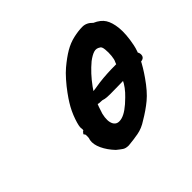

<svg xmlns="http://www.w3.org/2000/svg" viewBox="-99 -500 610 610"><g transform="rotate(-45 205.5 -195.5)"><path d="M242 -167Q236 -167 227.5 -167.5Q219 -168 210 -171Q195 -171 190 -173.5Q185 -176 181 -183Q172 -198 180 -203.5Q188 -209 222 -213Q245 -217 263 -218.5Q281 -220 298.5 -220.5Q316 -221 338 -221Q361 -221 370.5 -219.5Q380 -218 390 -209Q403 -194 399.5 -181.5Q396 -169 374 -171Q367 -170 348.5 -169Q330 -168 307 -168Q298 -168 282 -167.5Q266 -167 242 -167ZM168 -10Q155 -10 147.5 -15Q140 -20 129 -29Q110 -49 100 -70.5Q90 -92 93 -109Q96 -117 95.5 -124.5Q95 -132 95 -132Q90 -137 92 -138.5Q94 -140 96 -144Q102 -144 100 -155Q98 -163 107 -189.5Q116 -216 131 -240Q137 -250 149 -266.5Q161 -283 175.5 -299.5Q190 -316 202 -326Q227 -347 247.5 -359Q268 -371 290 -376Q312 -381 330.5 -381Q349 -381 364 -365Q387 -355 397 -339Q407 -323 410 -296Q413 -266 404.5 -224Q396 -182 356 -125Q331 -89 308 -70Q285 -51 256 -34Q235 -20 213 -16Q191 -12 168 -10ZM268 -126Q291 -148 302 -171.5Q313 -195 325 -228Q329 -235 330.5 -250Q332 -265 330.5 -279Q329 -293 323 -295Q313 -302 301.5 -298.5Q290 -295 274 -283Q244 -258 219 -223.5Q194 -189 180 -141Q173 -112 181.5 -96.5Q190 -81 212.5 -87Q235 -93 268 -126Z"/></g></svg>

Font: Caveat SemiBold
Style: Regular
Weight: 600
Designer: Pablo Impallari
Foundry: Pablo Impallari
Version: Version 2.000